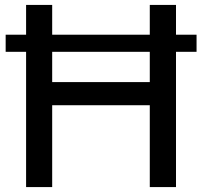

<svg xmlns="http://www.w3.org/2000/svg" viewBox="-20 -760 821 780"><path d="M86 0V-740H192V-426.5H588.5V-740H695V0H588.5V-332.5H192V0ZM3 -549.5V-619H778.5V-549.5Z"/></svg>

Font: Encode Sans Semi Expanded Medium
Style: Regular
Weight: 500
Width: 6
Designer: Multiple Designers
Foundry: Impallari Type
Version: Version 3.000; ttfautohint (v1.8.3) -l 8 -r 50 -G 200 -x 14 